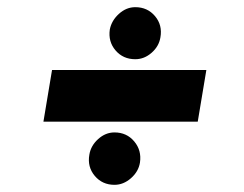

<svg xmlns="http://www.w3.org/2000/svg" viewBox="-20 -565 680 535"><path d="M101 -226 125 -370H555L531 -226ZM299 -50Q265 -50 244 -75Q223 -100 229 -134Q233 -159 253.5 -177.5Q274 -196 299 -196Q333 -196 354 -171Q375 -146 370 -112Q366 -87 345 -68.5Q324 -50 299 -50ZM357 -400Q323 -400 302 -424.5Q281 -449 286 -483Q291 -508 311.5 -526.5Q332 -545 357 -545Q391 -545 412 -520Q433 -495 427 -461Q423 -436 402.5 -418Q382 -400 357 -400Z"/></svg>

Font: Figtree Light Black
Style: Italic
Weight: 900
Italic angle: -9.5°
Version: Version 2.000